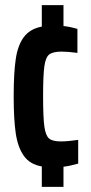

<svg xmlns="http://www.w3.org/2000/svg" viewBox="-20 -716 351 744"><path d="M283 -82Q247 -72 226 -70V8H142V-71Q96 -79 72.5 -112Q49 -145 41 -199.5Q33 -254 33 -342Q33 -433 41 -487Q49 -541 72.5 -572.5Q96 -604 142 -613V-696H226V-615Q249 -613 280 -604V-511Q244 -516 219 -516Q186 -516 171.5 -505.5Q157 -495 152 -460Q147 -425 147 -343Q147 -260 152 -225Q157 -190 170.5 -179Q184 -168 216 -168Q243 -168 283 -174Z"/></svg>

Font: Saira ExtraCondensed
Style: Bold
Weight: 700
Width: 2
Designer: Hector Gatti with collaboration of the Omnibus-Type team
Foundry: Omnibus-Type
Version: Version 0.072; ttfautohint (v1.8)